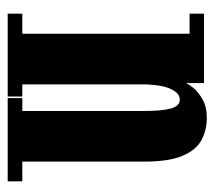

<svg xmlns="http://www.w3.org/2000/svg" viewBox="-50 -522 571 512"><g transform="rotate(90 236.0 -265.5)"><path d="M16 0V-39H69.5V-485H16V-523.5H201V-474.5Q202 -480 212.8 -493.8Q223.5 -507.5 243.8 -519.2Q264 -531 293.5 -531Q326.5 -531 353 -516.8Q379.5 -502.5 395 -466.2Q410.5 -430 410.5 -362V-39H463V0H241V-39H275.5V-361.5Q275.5 -411.5 268.8 -435.2Q262 -459 245.5 -459Q236.5 -459 229.5 -453Q222.5 -447 217 -435.5Q211.5 -424 208.5 -407.5Q205.5 -391 204.5 -370V-39H237V0Z"/></g></svg>

Font: Imbue Thin 10pt ExtraBold
Style: Regular
Weight: 800
Version: Version 1.102